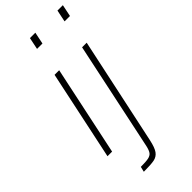

<svg xmlns="http://www.w3.org/2000/svg" viewBox="-296 -788 1031 1031"><g transform="rotate(-45 219.0 -273.0)"><path d="M174 -675 188 -743H229L215 -675ZM34 0 142 -510H177L69 0ZM383 -675 397 -743H438L424 -675ZM220 110 351 -510H386L256 100Q246 147 231.5 167Q217 187 192.5 192Q168 197 113 197L120 167Q160 167 178.5 163Q197 159 205.5 147.5Q214 136 220 110Z"/></g></svg>

Font: Saira Semi Condensed Thin
Style: Italic
Weight: 100
Width: 4
Italic angle: -12°
Designer: Hector Gatti with collaboration of the Omnibus-Type team
Foundry: Omnibus-Type
Version: Version 1.001; ttfautohint (v1.8)